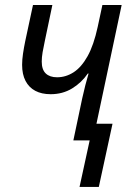

<svg xmlns="http://www.w3.org/2000/svg" viewBox="-20 -555 521 759"><path d="M294.4 184.1 334.5 0H270L305.2 -167Q311 -193.4 317.4 -218.3Q323.7 -243.2 330.1 -264.2H327.1Q302.2 -228 264.9 -205.3Q227.5 -182.6 180.2 -182.6Q144.5 -182.6 119.4 -196Q94.2 -209.5 80.8 -235.4Q67.4 -261.2 67.4 -298.8Q67.4 -318.8 71 -343.3Q74.7 -367.7 79.6 -391.6L110.4 -535.2H187L157.2 -393.1Q151.9 -368.7 148.4 -348.4Q145 -328.1 145 -311.5Q145 -279.8 160.9 -264.6Q176.8 -249.5 205.6 -249.5Q240.2 -249.5 271 -269.3Q301.8 -289.1 326.2 -332.8Q350.6 -376.5 366.2 -448.7L384.8 -535.2H460.9L361.3 -65.9H424.8L370.6 184.1Z"/></svg>

Font: Open Sans SemiCondensed
Style: Italic
Weight: 400
Width: 4
Italic angle: -12°
Designer: Monotype Design Team
Foundry: Monotype Imaging Inc.
Version: Version 3.000